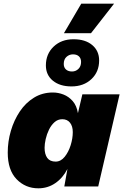

<svg xmlns="http://www.w3.org/2000/svg" viewBox="-20 -1012 669 1042"><path d="M188 10Q118 10 70 -39.5Q22 -89 22 -184Q22 -244 39 -302Q56 -360 87.5 -407Q119 -454 164.5 -482Q210 -510 267 -510Q296 -510 324.5 -499Q353 -488 374.5 -463.5Q396 -439 403 -398L427 -500H629L513 0H329L346 -95Q321 -46 280 -18Q239 10 188 10ZM282 -135Q310 -135 331 -161Q352 -187 363.5 -224Q375 -261 375 -295Q375 -327 360 -346Q345 -365 318 -365Q294 -365 276 -349Q258 -333 246 -308.5Q234 -284 228 -257.5Q222 -231 222 -210Q222 -175 236.5 -155Q251 -135 282 -135ZM379 -799Q443 -799 480.5 -767.5Q518 -736 518 -684Q518 -622 476 -582.5Q434 -543 368 -543Q305 -543 267 -574Q229 -605 229 -657Q229 -719 271 -759Q313 -799 379 -799ZM376 -717Q356 -717 341 -703.5Q326 -690 326 -665Q326 -646 338 -635Q350 -624 371 -624Q391 -624 405.5 -638Q420 -652 420 -676Q420 -695 408.5 -706Q397 -717 376 -717ZM327 -832 421 -992H599L474 -832Z"/></svg>

Font: Work Sans ExtraBold
Style: Italic
Weight: 800
Italic angle: -13°
Designer: Wei Huang
Foundry: Wei Huang
Version: Version 2.012; ttfautohint (v1.8.3)